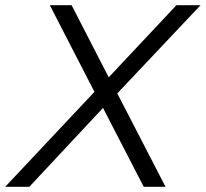

<svg xmlns="http://www.w3.org/2000/svg" viewBox="-72 -720 793 740"><path d="M-52 0 292 -366 120 -700H204L347 -422L608 -700H701L380 -360L566 0H482L325 -304L41 0Z"/></svg>

Font: Red Hat Display
Style: Italic
Weight: 300
Italic angle: -12°
Designer: Pentagram, MCKL
Foundry: Pentagram, MCKL
Version: Version 1.023